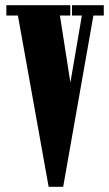

<svg xmlns="http://www.w3.org/2000/svg" viewBox="-20 -720 420 740"><path d="M167.5 0 49 -660H4.5V-700H251V-660H211L257.5 -362H244.5L295.5 -660H257.5V-700H380V-660H340L223.5 0Z"/></svg>

Font: Imbue Thin 10pt Black
Style: Regular
Weight: 900
Version: Version 1.102